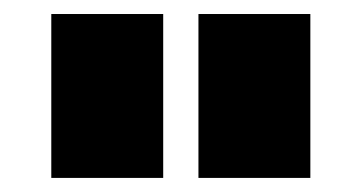

<svg xmlns="http://www.w3.org/2000/svg" viewBox="-20 -750 516 274"><path d="M53.2 -496.1V-730H212.9V-496.1ZM263.2 -496.1V-730H422.9V-496.1Z"/></svg>

Font: Rawline Black
Style: Regular
Weight: 900
Designer: Matt McInerney, Pablo Impallari, Rodrigo Fuenzalida
Foundry: Matt McInerney, Pablo Impallari, Rodrigo Fuenzalida
Version: Version 4.020;PS 004.020;hotconv 1.0.88;makeotf.lib2.5.64775